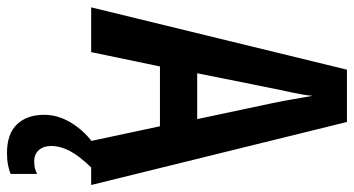

<svg xmlns="http://www.w3.org/2000/svg" viewBox="-246 -508 989 536"><g transform="rotate(90 248.0 -239.5)"><path d="M373 0 332 -192H165L125 0H0L174 -714H320L496 0ZM267 -508Q260 -542 256 -567Q252 -592 247 -618Q245 -595 238.5 -564.5Q232 -534 227 -510L184 -296H312ZM387 112Q387 133 398.5 146Q410 159 430 159Q443 159 451 156.5Q459 154 465 151V225Q455 229 440.5 232Q426 235 407 235Q353 235 326.5 207Q300 179 300 131Q300 91 324 53Q348 15 387 -11L447 0Q415 33 401 59.5Q387 86 387 112Z"/></g></svg>

Font: Noto Sans Telugu ExtraCondensed SemiBold
Style: Regular
Weight: 600
Width: 2
Designer: Jelle Bosma - Monotype Design Team
Foundry: Monotype Imaging Inc.
Version: Version 2.005; ttfautohint (v1.8.4.7-5d5b)